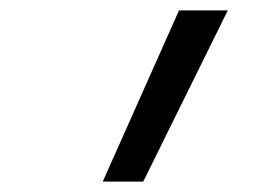

<svg xmlns="http://www.w3.org/2000/svg" viewBox="-20 -792 540 370"><path d="M178 -442 325 -772H419L256 -442Z"/></svg>

Font: Iosevka
Style: Italic
Weight: 400
Italic angle: -9°
Monospace: yes
Designer: Belleve Invis
Foundry: Belleve Invis
Version: Version 32.5.0; ttfautohint (v1.8.4)